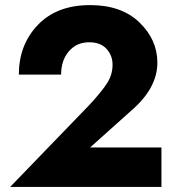

<svg xmlns="http://www.w3.org/2000/svg" viewBox="-20 -734 696 754"><path d="M20 0 332 -323Q380 -375 401 -408Q422 -441 422 -480Q422 -516 398.5 -542Q375 -568 330 -568Q281 -568 250.5 -532.5Q220 -497 220 -441H54Q54 -558 128.5 -636Q203 -714 334 -714Q457 -714 527.5 -646Q598 -578 598 -488Q598 -388 496 -300L334 -155H614V0Z"/></svg>

Font: renner_700bold
Style: Bold
Weight: 700
Version: Version 003.000 ; ttfautohint (v0.97) -l 8 -r 50 -G 200 -x 1